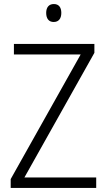

<svg xmlns="http://www.w3.org/2000/svg" viewBox="-20 -932 530 952"><path d="M247 -912C222 -912 209 -895 209 -868C209 -840 222 -823 246 -823C271 -823 284 -840 284 -868C284 -895 272 -912 247 -912ZM457 0V-52H101L448 -670V-714H49V-662H380L33 -44V0Z"/></svg>

Font: Noto Sans Malayalam SemiCondensed Light
Style: Regular
Weight: 300
Width: 4
Designer: Jelle Bosma - Monotype Design Team
Foundry: Monotype Imaging Inc.
Version: Version 2.104